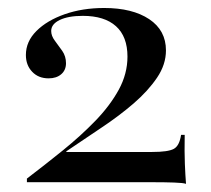

<svg xmlns="http://www.w3.org/2000/svg" viewBox="-20 -447 517 471"><path d="M436.3 4Q429.8 1.6 407.3 0.8Q384.7 0 355.6 0H46V-8.9Q90.3 -42.7 134.3 -78.2Q178.2 -113.7 214.1 -150.8Q250 -187.9 271.4 -227Q292.7 -266.1 292.7 -308.1Q292.7 -357.3 264.5 -382.7Q236.3 -408.1 183.1 -408.1Q147.6 -408.1 126.6 -398Q105.6 -387.9 105.6 -371Q105.6 -358.9 114.5 -347.2Q123.4 -335.5 132.7 -322.2Q141.9 -308.9 141.9 -291.9Q141.9 -275 130.2 -264.9Q118.5 -254.8 99.2 -254.8Q74.2 -254.8 58.9 -271Q43.5 -287.1 43.5 -312.1Q43.5 -345.2 69.4 -371Q95.2 -396.8 138.7 -412.1Q182.3 -427.4 235.5 -427.4Q304.8 -427.4 346 -400Q387.1 -372.6 387.1 -323.4Q387.1 -288.7 365.3 -256.5Q343.5 -224.2 308.1 -193.5Q272.6 -162.9 229 -133.9Q185.5 -104.8 142.7 -75.8V-74.2H353.2Q392.7 -74.2 406.5 -81.9Q420.2 -89.5 424.2 -116.1H433.1Q432.3 -73.4 433.5 -44.8Q434.7 -16.1 436.3 4Z"/></svg>

Font: Playfair 144pt SemiExpanded Medium
Style: Regular
Weight: 500
Width: 6
Designer: Claus Eggers Sørensen
Foundry: Claus Eggers Sørensen
Version: Version 2.203